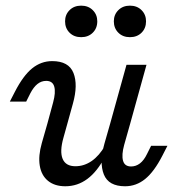

<svg xmlns="http://www.w3.org/2000/svg" viewBox="-20 -640 621 673"><path d="M141.9 -356.5Q125 -356.5 111.3 -345.6Q97.6 -334.7 86.3 -312.9L71.8 -283.9H14.5L32.3 -318.5Q61.3 -375 92.7 -400.4Q124.2 -425.8 162.9 -425.8Q221 -425.8 237.5 -384.3Q254 -342.7 235.5 -276.6L216.1 -206.5H146L166.1 -280.6Q175.8 -316.1 170.2 -336.3Q164.5 -356.5 141.9 -356.5ZM244.4 -57.3Q275 -57.3 301.6 -75.8Q328.2 -94.4 348.4 -129.8V-91.1Q321 -38.7 286.3 -12.9Q251.6 12.9 208.9 12.9Q171.8 12.9 148.4 -6Q125 -25 119.4 -59.3Q113.7 -93.5 126.6 -138.7L146 -206.5H216.1L202.4 -157.3Q188.7 -108.9 199.6 -83.1Q210.5 -57.3 244.4 -57.3ZM423.4 -412.9H493.5L436.3 -206.5H366.1ZM439.5 -56.5Q456.5 -56.5 470.6 -67.3Q484.7 -78.2 495.2 -100L509.7 -129H566.9L549.2 -94.4Q520.2 -37.9 488.7 -12.5Q457.3 12.9 418.5 12.9Q360.5 12.9 344 -28.6Q327.4 -70.2 346 -136.3L366.1 -206.5H436.3L415.3 -132.3Q405.6 -96.8 411.3 -76.6Q416.9 -56.5 439.5 -56.5ZM379 -565.3Q379 -588.7 394.8 -604.4Q410.5 -620.2 435.5 -620.2Q460.5 -620.2 476.2 -604.4Q491.9 -588.7 491.9 -565.3Q491.9 -541.1 476.2 -525.4Q460.5 -509.7 435.5 -509.7Q410.5 -509.7 394.8 -525.4Q379 -541.1 379 -565.3ZM208.1 -565.3Q208.1 -588.7 223.8 -604.4Q239.5 -620.2 264.5 -620.2Q289.5 -620.2 305.2 -604.4Q321 -588.7 321 -565.3Q321 -541.1 305.2 -525.4Q289.5 -509.7 264.5 -509.7Q239.5 -509.7 223.8 -525.4Q208.1 -541.1 208.1 -565.3Z"/></svg>

Font: Playfair Micro SmCond SmLight
Style: Italic
Weight: 360
Width: 4
Italic angle: -15.6°
Designer: Claus Eggers Sørensen
Foundry: Claus Eggers Sørensen
Version: Version 2.203;Glyphs 3.3 (3326)